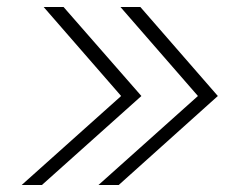

<svg xmlns="http://www.w3.org/2000/svg" viewBox="-20 -634 649 550"><path d="M604 -359 320 -104H262L547 -359L325 -614H382ZM385 -359 100 -104H42L327 -359L105 -614H162Z"/></svg>

Font: Haskoy ExtraLight
Style: Italic
Weight: 200
Designer: Ertekin Erdin
Foundry: Ertekin Erdin
Version: Version 2.000; ttfautohint (v1.8.4.7-5d5b)